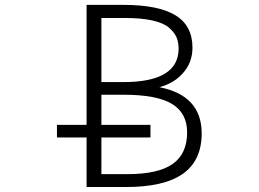

<svg xmlns="http://www.w3.org/2000/svg" viewBox="-20 -751 1040 772"><path d="M387.7 -420.9H475.6Q697.3 -420.9 698.2 -554.7Q698.2 -581.1 689.9 -600.6Q681.6 -620.1 660.2 -639.2Q638.7 -658.2 593.8 -668.5Q548.8 -678.7 481.4 -678.7H387.7ZM387.7 -249H585V-198.2H387.7V-50.8H492.2Q616.2 -50.8 674.3 -91.8Q732.4 -132.8 732.4 -218.8Q732.4 -295.9 671.9 -333Q611.3 -370.1 475.6 -370.1H387.7ZM621.1 -400.4Q790 -367.2 791 -215.8Q791 -105.5 715.3 -52.2Q639.6 1 486.3 1H328.1V-198.2H209V-249H328.1V-731.4H475.6Q617.2 -731.4 685.5 -689.5Q753.9 -647.5 753.9 -559.6Q753.9 -498 713.9 -455.1Q678.7 -416 621.1 -400.4Z"/></svg>

Font: GenEi Gothic M Light
Style: Regular
Weight: 300
Designer: o_tamon (Modified); [Source Han Sans]
Ryoko NISHIZUKA  (kana & ideographs); Paul D. Hunt (Latin, Greek & Cyrillic); Wenl
Version: Version 1.1a;Original Version 1.004